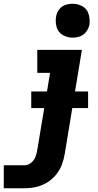

<svg xmlns="http://www.w3.org/2000/svg" viewBox="-66 -795 518 1020"><path d="M-46 205H65Q95 205 125 198.5Q155 192 182.5 175.5Q210 159 230.5 134.5Q251 110 262 81Q273 52 278 22L369 -530H132V-408H200L132 2Q129 21 122 39Q115 57 99 70Q83 83 65 83H-46ZM320 -595Q340 -595 359.5 -602Q379 -609 392 -626.5Q405 -644 409 -663Q413 -692 405 -719.5Q397 -747 373 -761Q349 -775 320 -775Q300 -775 280.5 -768.5Q261 -762 248 -744.5Q235 -727 232 -707Q227 -678 235 -650.5Q243 -623 267.5 -609Q292 -595 320 -595ZM100 -221H402V-309H100Z"/></svg>

Font: Iosevka Sparkle Heavy
Style: Italic
Weight: 900
Italic angle: -9°
Designer: Belleve Invis
Foundry: Belleve Invis
Version: Version 4.5.0; ttfautohint (v1.8.3)